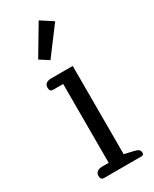

<svg xmlns="http://www.w3.org/2000/svg" viewBox="-192 -783 668 833"><g transform="rotate(-30 142.5 -367.0)"><path d="M75 -588 162 -734 222 -695 120 -559ZM49 -20Q49 -33 58.5 -40Q68 -47 84 -47H116V-442H65Q49 -442 49 -462Q49 -476 58.5 -482.5Q68 -489 84 -489H191V-47L238 -36Q252 -33 258.5 -27.5Q265 -22 265 -12Q265 0 253 0H65Q49 0 49 -20Z"/></g></svg>

Font: Maitree
Style: Regular
Weight: 400
Designer: CadsonDemak Team
Foundry: CadsonDemak
Version: Version 1.000